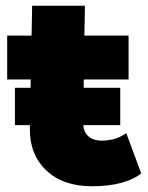

<svg xmlns="http://www.w3.org/2000/svg" viewBox="-20 -638 517 669"><path d="M301 11Q199 11 141 -44.5Q83 -100 84 -190L87 -361H5V-514H90L92 -618H276L274 -514H428V-361H272L270 -212Q269 -181 286.5 -164.5Q304 -148 335 -148Q356 -148 377 -153.5Q398 -159 420 -174L472 -34Q447 -13 403 -1Q359 11 301 11ZM32 -202V-332H399V-202Z"/></svg>

Font: Livvic Black
Style: Regular
Weight: 900
Designer: Jacques Le Bailly, Baron von Fonthausen
Version: Version 1.001; ttfautohint (v1.8.2)